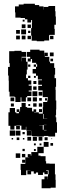

<svg xmlns="http://www.w3.org/2000/svg" viewBox="-20 -789 363 1024"><path d="M90 -695H62V-723H60V-755H80V-765H106V-769H166V-762H189V-755H212V-738H213V-752H238V-757H274V-729H276V-701H278V-657H270V-635H272V-603H244V-601H242V-573H216V-569H176V-572H149V-599H146V-639H150V-665H151V-682H146V-669H126V-686H113V-693H90ZM101 -674V-684H111V-674ZM116 -639H96V-659H116ZM127 -658H145V-640H127ZM93 -632H119V-606H93ZM66 -629H86V-609H66ZM130 -613V-625H142V-613ZM86 -579H66V-599H86ZM116 -599V-579H96V-599ZM145 -580H127V-598H145ZM247 -580V-598H265V-580ZM280 -163V-137H284V-81H274V-61H238V-64H214V-61H178V-63H150V-90H149V-66H123V-92H147V-93H120V-113H118V-97H94V-119H86V-121H67V-119H86V-99H66V-118H57V-98H35V-118H25V-190H32V-213H60V-190H67V-185H81V-192H69V-206H83V-194H87V-218H95V-240H117V-218H125V-214H151V-195H159V-206H173V-192H162V-190H187V-183H208V-217H210V-245H232V-253H235V-271H208V-300H207V-307H184V-331H204V-337H184V-361H204V-365H182V-385H172V-397H154V-421H172V-433H178V-446H173V-454H151V-474H144V-461H128V-477H141V-486H123V-512H141V-524H191V-519H216V-492H217V-508H235V-490H219V-486H243V-460H247V-452H269V-427H274V-391H271V-372H279V-326H276V-310H277V-253H280V-205H279V-176H277V-163ZM27 -359H26V-386H23V-432H32V-452H29V-516H57V-518H95V-512H119V-486H95V-482H119V-460H127V-418H123V-392H119V-372H129V-360H147V-338H133V-332H149V-306H133V-301H148V-277H125V-270H118V-247H94V-270H90V-245H62V-271H58V-274H31V-300H27ZM246 -509H266V-489H246ZM92 -480V-462H93V-480ZM263 -476V-462H249V-476ZM130 -445H142V-433H130ZM160 -433V-445H172V-433ZM142 -373H130V-385H142ZM161 -374V-384H171V-374ZM174 -341H158V-357H174ZM175 -310H157V-328H175ZM179 -276H153V-302H179ZM186 -299H206V-279H186ZM155 -270H177V-248H155ZM36 -269H56V-249H36ZM126 -269H146V-249H126ZM189 -252V-266H203V-252ZM220 -253V-265H232V-253ZM175 -238V-220H157V-238ZM187 -238H205V-220H187ZM54 -237V-221H38V-237ZM141 -234V-224H131V-234ZM204 -207V-191H188V-207ZM210 -181V-156H213V-155H232V-156H213V-181ZM189 -122V-121H208V-97H213V-122H228V-123H213V-122ZM228 -96H214V-94H228ZM60 -65H32V-93H60ZM89 -66H63V-92H89ZM100 -85H112V-73H100ZM155 -60H177V-38H155ZM126 -59H146V-39H126ZM186 -59H206V-39H186ZM218 -41V-57H234V-41ZM69 -42V-56H83V-42ZM50 -45H42V-53H50ZM110 -53V-45H102V-53ZM254 -47V-51H258V-47ZM213 -32H239V-6H213ZM263 -12H249V-26H263ZM161 -24H171V-14H161ZM201 -24V-14H191V-24ZM273 141H276V170H277V212H250V215H202V167H217V152H235V167H236V141H239V119H226V122H235V140H217V131H209V144H183V131H172V137H160V125H146V141H126V121H142V120H120V145H92V117H90V85H115V50H136V49H128V33H144V41H147V22H179V-6H213V28H185V41H196V44H223V71H226V83H244V84H273ZM112 17H100V5H112ZM171 16H161V6H171ZM88 53H64V29H88ZM97 50V32H115V50ZM98 79V63H114V79Z"/></svg>

Font: Rubik-Storm
Style: Regular
Weight: 400
Designer: NaN (generative design), Hubert & Fischer (Rubik source font outlines)
Foundry: NaN, Hubert & Fischer
Version: Version 1.000